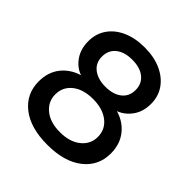

<svg xmlns="http://www.w3.org/2000/svg" viewBox="-193 -857 1010 1010"><g transform="rotate(45 312.0 -351.5)"><path d="M312 11Q186 11 115 -45Q44 -101 44 -193Q44 -261 80 -307.5Q116 -354 177 -373V-374Q135 -389 107 -429.5Q79 -470 79 -527Q79 -583 108 -625Q137 -667 189.5 -690.5Q242 -714 312 -714Q382 -714 434.5 -690.5Q487 -667 516.5 -625Q546 -583 546 -527Q546 -469 517 -429Q488 -389 447 -374V-373Q508 -355 544.5 -308Q581 -261 581 -193Q581 -101 509.5 -45Q438 11 312 11ZM312 -421Q369 -421 403 -447.5Q437 -474 437 -521Q437 -568 403.5 -595Q370 -622 312 -622Q254 -622 220.5 -595Q187 -568 187 -521Q187 -474 221.5 -447.5Q256 -421 312 -421ZM312 -83Q385 -83 428 -118Q471 -153 471 -206Q471 -262 427.5 -296Q384 -330 312 -330Q240 -330 197 -296Q154 -262 154 -206Q154 -153 196.5 -118Q239 -83 312 -83Z"/></g></svg>

Font: Prodigy Sans Medium
Style: Regular
Weight: 500
Designer: Wei Huang
Foundry: Wei Huang
Version: Version 1.003; ttfautohint (v1.8.3)